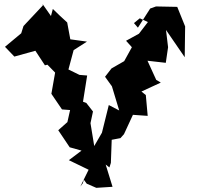

<svg xmlns="http://www.w3.org/2000/svg" viewBox="-20 -864 955 923"><path d="M383 0 397 19 443 39 521 34 488 -73 506 -59 513 -81 517 -192 559 -200 576 -219 619 -312 690 -307 681 -407 660 -424 753 -467 731 -480 689 -572 777 -562 788 -637 778 -720 868 -589 870 -737 832 -831 730 -833 702 -823 643 -731 624 -753 652 -776 691 -758 648 -702 586 -668 614 -637 577 -570 516 -535 485 -495 518 -449 553 -333 503 -359 470 -226 433 -162 415 -272 427 -328 395 -369 379 -375 399 -501 362 -504 309 -530 334 -623 398 -664 318 -675 303 -756C280 -777 256 -799 234 -821L225 -787L185 -844L186 -838L93 -739L82 -704L4 -639L49 -592L150 -620L196 -550L208 -553L245 -515L227 -413L278 -338L317 -335L304 -277L260 -238L315 -156L372 -140L311 -94L406 -48L366 33L378 17Z"/></svg>

Font: Hussar Lance
Style: ExBd
Weight: 700
Foundry: Cannot Into Space Fonts, PlusOne Fonts
Version: Version 2.270